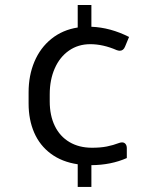

<svg xmlns="http://www.w3.org/2000/svg" viewBox="-20 -734 610 754"><path d="M459.5 -174.8Q467.8 -174.8 472.9 -168.7Q478 -162.6 478 -151.9V-113.3Q416 -85.9 338.9 -85.4V0H285.2V-88.9Q223.1 -98.1 179.7 -130.4Q136.2 -162.6 114.3 -213.1Q92.3 -263.7 92.3 -327.6V-371.6Q92.3 -437.5 115.2 -491.9Q138.2 -546.4 181.9 -581.5Q225.6 -616.7 285.2 -626V-714.4H338.9V-628.9Q413.6 -626 486.8 -588.9L471.2 -551.3Q464.8 -534.7 450.2 -534.7Q445.8 -534.7 438.5 -537.1Q384.8 -560.5 334.5 -560.5Q287.1 -560.5 251 -535.4Q214.8 -510.3 195.1 -465.6Q175.3 -420.9 175.3 -363.3V-335.9Q175.3 -280.3 195.3 -239.3Q215.3 -198.2 252.9 -176Q290.5 -153.8 341.3 -153.8Q374.5 -153.8 399.4 -158.7Q424.3 -163.6 448.7 -172.9Q454.1 -174.8 459.5 -174.8Z"/></svg>

Font: Lycee Sans
Style: Regular
Weight: 400
Designer: Justin Alvin
Foundry: Alkove Design
Version: Version 1.030